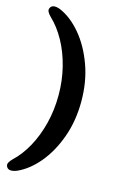

<svg xmlns="http://www.w3.org/2000/svg" viewBox="-131 -798 627 985"><g transform="rotate(15 182.5 -305.5)"><path d="M290 -305Q290 -201 258.2 -113.2Q226.5 -25.5 174.8 36Q123 97.5 62 124Q18 140.5 7.5 113.5Q4 104.5 9.2 94.5Q14.5 84.5 26 73Q68.5 33.5 100.8 -25.2Q133 -84 151 -155.5Q169 -227 169 -305Q169 -383.5 151 -455Q133 -526.5 100.8 -585Q68.5 -643.5 26 -683.5Q14.5 -695 9.2 -705Q4 -715 7.5 -724Q18 -751 62 -734.5Q123 -708 174.8 -646.2Q226.5 -584.5 258.2 -497Q290 -409.5 290 -305Z"/></g></svg>

Font: Fraunces 9pt SuperSoft SemiBold
Style: Regular
Weight: 600
Version: Version 1.000;[0bf87f6ff]